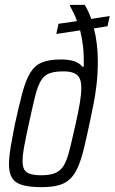

<svg xmlns="http://www.w3.org/2000/svg" viewBox="-20 -763 472 791"><path d="M151 8Q102 8 72.5 -0.5Q43 -9 30 -29.5Q17 -50 17 -86Q17 -115 24 -157Q31 -199 42 -254Q59 -332 73 -383.5Q87 -435 105.5 -464.5Q124 -494 153.5 -506Q183 -518 231 -518Q264 -518 286 -510.5Q308 -503 321 -487L325 -489Q326 -537 322 -572Q318 -607 310 -638L212 -623L221 -665L297 -676Q292 -692 284.5 -707.5Q277 -723 268 -739L269 -743H329Q337 -730 343.5 -716Q350 -702 356 -685L432 -697L423 -655L367 -646Q375 -615 379 -580.5Q383 -546 383 -512Q383 -460 378 -416.5Q373 -373 366 -338Q359 -303 353 -274Q339 -207 327.5 -158.5Q316 -110 302.5 -78Q289 -46 270 -27Q251 -8 222 0Q193 8 151 8ZM150 -41Q179 -41 198.5 -47Q218 -53 231 -66Q244 -79 253.5 -103.5Q263 -128 271.5 -165Q280 -202 292 -254Q303 -303 309 -339.5Q315 -376 315 -401Q315 -425 308.5 -439.5Q302 -454 285.5 -461.5Q269 -469 242 -469Q206 -469 184 -461Q162 -453 148.5 -430.5Q135 -408 124.5 -365.5Q114 -323 99 -254Q87 -199 80 -161.5Q73 -124 73 -99Q73 -77 80 -64.5Q87 -52 104.5 -46.5Q122 -41 150 -41Z"/></svg>

Font: Saira Condensed Light
Style: Italic
Weight: 300
Width: 3
Italic angle: -12°
Designer: Hector Gatti with collaboration of the Omnibus-Type team
Foundry: Omnibus-Type
Version: Version 1.101